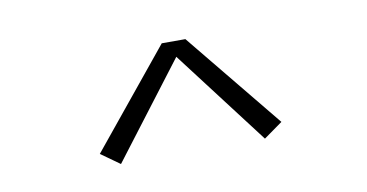

<svg xmlns="http://www.w3.org/2000/svg" viewBox="-36 -761 673 352"><g transform="rotate(-10 300.0 -584.5)"><path d="M166 -482 131 -507 278 -687H322L469 -507L434 -482L300 -658Z"/></g></svg>

Font: Iosevka Slab XLtEx
Style: Regular
Weight: 200
Width: 7
Monospace: yes
Designer: Belleve Invis
Foundry: Belleve Invis
Version: Version 11.1.0; ttfautohint (v1.8.3)